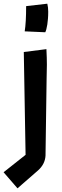

<svg xmlns="http://www.w3.org/2000/svg" viewBox="-62 -755 338 1044"><path d="M195.3 -734.9Q200.2 -714.4 200.2 -691.7Q200.2 -668.9 198.7 -652.6Q197.3 -636.2 195.3 -622.1Q190.4 -591.3 184.1 -579.6L72.3 -584.5Q80.1 -632.8 80.1 -721.7ZM190.4 -487.8Q192.9 -437.5 192.9 -403.8Q192.9 -370.1 191.4 -324.2L185.5 91.8Q182.6 138.2 144.5 171.9L33.2 269L-42.5 181.6L77.1 86.9L67.4 -472.2Z"/></svg>

Font: Passero One
Style: Regular
Weight: 400
Designer: Viktoriya Grabowska
Foundry: Viktoriya Grabowska
Version: Version 1.003